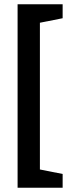

<svg xmlns="http://www.w3.org/2000/svg" viewBox="-20 -724 312 895"><path d="M62 151V-704H272V-639L166 -618V66L272 87V151Z"/></svg>

Font: Faustina Light
Style: Bold
Weight: 700
Version: Version 1.200